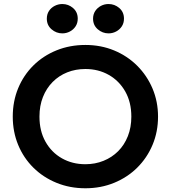

<svg xmlns="http://www.w3.org/2000/svg" viewBox="-20 -944 870 978"><path d="M415 15Q335.5 15 267.8 -12.8Q200 -40.5 150 -90Q100 -139.5 72.5 -206Q45 -272.5 45 -350Q45 -428 72.5 -494.5Q100 -561 150 -610.5Q200 -660 267.8 -687.5Q335.5 -715 415 -715Q494 -715 561.5 -687Q629 -659 679 -609Q729 -559 757 -492.8Q785 -426.5 785 -350Q785 -272.5 757 -206Q729 -139.5 679 -90Q629 -40.5 561.5 -12.8Q494 15 415 15ZM415 -107.5Q464.5 -107.5 507.2 -124.8Q550 -142 581.8 -173.8Q613.5 -205.5 631.2 -250.2Q649 -295 649 -350Q649 -423.5 618 -478Q587 -532.5 534 -562.5Q481 -592.5 415 -592.5Q365 -592.5 322.5 -575.5Q280 -558.5 248.2 -526.5Q216.5 -494.5 198.8 -450Q181 -405.5 181 -350Q181 -276.5 211.8 -222Q242.5 -167.5 295.5 -137.5Q348.5 -107.5 415 -107.5ZM297.5 -774Q266.5 -774 242.5 -794.8Q218.5 -815.5 218.5 -849Q218.5 -871.5 229.5 -888.2Q240.5 -905 258.8 -914.2Q277 -923.5 297.5 -923.5Q328.5 -923.5 352.2 -903Q376 -882.5 376 -849Q376 -826.5 365 -809.8Q354 -793 336 -783.5Q318 -774 297.5 -774ZM533 -774Q502 -774 478 -794.8Q454 -815.5 454 -849Q454 -871 465 -887.8Q476 -904.5 494 -914Q512 -923.5 533 -923.5Q564 -923.5 587.8 -903Q611.5 -882.5 611.5 -849Q611.5 -826.5 600.5 -809.8Q589.5 -793 571.5 -783.5Q553.5 -774 533 -774Z"/></svg>

Font: Geologica Medium
Style: Regular
Weight: 500
Designer: Sindre Bremnes, Frode Helland
Foundry: Monokrom Skriftforlag AS
Version: Version 1.010;gftools[0.9.28]